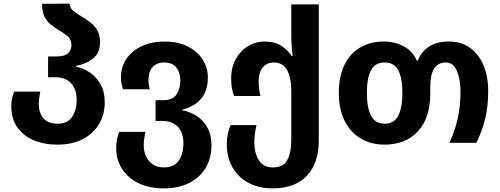

<svg xmlns="http://www.w3.org/2000/svg" viewBox="-20 -784 2747 1054"><path d="M295 10Q221 10 164 -14.5Q107 -39 74.5 -86Q42 -133 42 -201Q42 -226 46.5 -245.5Q51 -265 58 -281H201Q198 -265 195.5 -248Q193 -231 193 -213Q193 -163 219 -134Q245 -105 296 -105Q352 -105 376.5 -143.5Q401 -182 401 -235Q401 -293 370.5 -326.5Q340 -360 284 -360H244V-474H289Q334 -474 353 -491Q372 -508 372 -536Q372 -567 351 -585Q330 -603 304 -618Q282 -631 260.5 -647.5Q239 -664 225 -691Q211 -718 211 -763L362 -764Q364 -738 385 -722Q406 -706 435 -689Q457 -676 478.5 -659Q500 -642 514.5 -616.5Q529 -591 529 -552Q529 -494 491.5 -463.5Q454 -433 397 -422V-418Q435 -411 471.5 -387Q508 -363 531.5 -322.5Q555 -282 555 -223Q555 -155 523.5 -102.5Q492 -50 434 -20Q376 10 295 10Z M879 250Q797 250 738.5 220.5Q680 191 649 141.5Q618 92 618 31Q618 4 622.5 -19Q627 -42 634 -60H779Q775 -45 772 -25Q769 -5 769 13Q769 44 780.5 71.5Q792 99 816.5 117Q841 135 880 135Q937 135 962 96.5Q987 58 987 4Q987 -56 956.5 -88Q926 -120 872 -120H834V-234H875Q928 -234 949 -265.5Q970 -297 970 -342Q970 -386 948 -413.5Q926 -441 883 -441Q840 -441 817.5 -415.5Q795 -390 795 -347Q795 -320 802 -294H655Q650 -310 647 -324.5Q644 -339 644 -359Q644 -418 675 -462.5Q706 -507 760 -531.5Q814 -556 884 -556Q956 -556 1009.5 -529.5Q1063 -503 1092 -458Q1121 -413 1121 -359Q1121 -284 1082.5 -240.5Q1044 -197 980 -182V-179Q1023 -171 1059.5 -147.5Q1096 -124 1118.5 -83.5Q1141 -43 1141 13Q1141 83 1109.5 136.5Q1078 190 1019.5 220Q961 250 879 250Z M1477 250Q1399 250 1342.5 219Q1286 188 1255.5 133Q1225 78 1225 7Q1225 -49 1246 -97H1388Q1383 -76 1379.5 -51.5Q1376 -27 1376 -5Q1376 55 1400.5 95Q1425 135 1478 135Q1535 135 1557 95Q1579 55 1579 -15V-286Q1579 -358 1556 -399.5Q1533 -441 1482 -441Q1446 -441 1423 -414.5Q1400 -388 1400 -336Q1400 -318 1402 -299Q1404 -280 1410 -257H1265Q1258 -276 1253.5 -297.5Q1249 -319 1249 -352Q1249 -416 1275.5 -462Q1302 -508 1343.5 -532Q1385 -556 1430 -556Q1489 -556 1524 -533Q1559 -510 1582 -476H1587Q1584 -494 1581.5 -526.5Q1579 -559 1579 -586V-760H1730V-12Q1730 112 1664.5 181Q1599 250 1477 250Z M2090 10Q2018 10 1961.5 -23Q1905 -56 1872.5 -119.5Q1840 -183 1840 -274Q1840 -365 1871 -428Q1902 -491 1957.5 -523.5Q2013 -556 2087 -556Q2148 -556 2197.5 -529Q2247 -502 2268 -451H2273Q2294 -502 2336 -529Q2378 -556 2444 -556Q2513 -556 2561 -521Q2609 -486 2634.5 -424.5Q2660 -363 2660 -285Q2660 -202 2644 -134.5Q2628 -67 2595 0H2447Q2478 -66 2493 -135.5Q2508 -205 2508 -278Q2508 -348 2488.5 -394.5Q2469 -441 2427 -441Q2342 -441 2342 -307V-270Q2342 -137 2274.5 -63.5Q2207 10 2090 10ZM2092 -105Q2144 -105 2166.5 -149.5Q2189 -194 2189 -274Q2189 -355 2166.5 -398Q2144 -441 2091 -441Q2039 -441 2016.5 -398Q1994 -355 1994 -274Q1994 -194 2016.5 -149.5Q2039 -105 2092 -105Z"/></svg>

Font: Noto Sans Georgian Bold
Style: Regular
Weight: 700
Designer: Monotype Design Team, Akaki Razmadze
Foundry: Google LLC
Version: Version 2.005; ttfautohint (v1.8.4.7-5d5b)